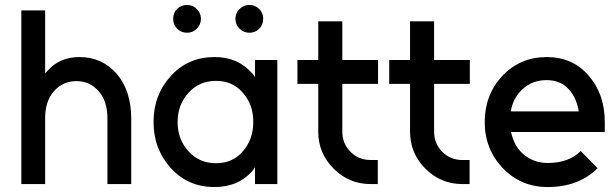

<svg xmlns="http://www.w3.org/2000/svg" viewBox="-20 -742 2484 774"><path d="M509 0V-264Q509 -319 494.5 -364.5Q480 -410 451 -444Q392 -512 300 -512Q222 -512 174 -459Q171 -456 168 -453Q165 -450 162 -446V-700H66V0H162V-267Q162 -334 198 -375Q234 -415 288 -415Q342 -415 377 -375Q413 -335 413 -267V0Z M734 -722Q710 -722 694 -706Q678 -690 678 -666Q678 -642 694 -626Q711 -610 734 -610Q757 -610 773 -626Q790 -643 790 -666Q790 -689 773 -706Q757 -722 734 -722ZM985 -722Q962 -722 946 -706Q929 -689 929 -666Q929 -643 946 -626Q963 -610 985 -610Q1009 -610 1025 -626Q1041 -642 1041 -666Q1041 -690 1025 -706Q1009 -722 985 -722ZM1008 -500V-431Q1005 -435 1002 -440Q999 -445 994 -449Q938 -512 845 -512Q738 -512 669 -436Q599 -360 599 -250Q599 -141 669 -64Q738 12 845 12Q938 12 994 -49Q998 -53 1001.5 -58Q1005 -63 1008 -68V0H1098V-500ZM851 -416Q918 -416 959 -368Q980 -344 990.5 -315Q1001 -286 1001 -250Q1001 -215 990.5 -185.5Q980 -156 959 -132Q918 -84 851 -84Q783 -84 740 -132Q696 -180 696 -250Q696 -320 740 -368Q783 -416 851 -416Z M1263 -656V-500H1179V-404H1263V-211Q1263 -124 1325 -62Q1387 0 1474 0H1503V-97H1474Q1426 -97 1393 -130Q1360 -163 1360 -211V-404H1504V-500H1360V-656Z M1633 -656V-500H1549V-404H1633V-211Q1633 -124 1695 -62Q1757 0 1844 0H1873V-97H1844Q1796 -97 1763 -130Q1730 -163 1730 -211V-404H1874V-500H1730V-656Z M2418 -210V-250Q2418 -363 2353 -437Q2289 -512 2184 -512Q2077 -512 2005 -436Q1934 -360 1934 -250Q1934 -141 2007 -64Q2080 12 2188 12Q2313 12 2389 -64L2321 -133Q2273 -85 2188 -85Q2130 -85 2088 -122Q2069 -139 2057.5 -161Q2046 -183 2040 -210ZM2183 -419Q2239 -419 2272 -383Q2304 -349 2313 -293H2039Q2048 -347 2086 -382Q2126 -419 2183 -419Z"/></svg>

Font: Unageo
Style: Medium
Weight: 500
Designer: Richard Sepsi
Foundry: Richard Sepsi
Version: Version 2.000